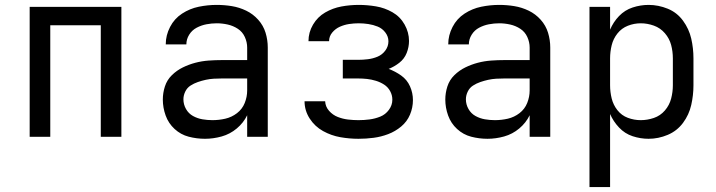

<svg xmlns="http://www.w3.org/2000/svg" viewBox="-20 -558 2920 783"><path d="M101 0H185V-455H391V0H475V-530H101Z M816 8Q850 8 884 -1.5Q918 -11 945.5 -34Q973 -57 988 -88V0H1072V-364Q1072 -395 1063 -424.5Q1054 -454 1033 -477.5Q1012 -501 984 -514.5Q956 -528 925.5 -533Q895 -538 864 -538Q827 -538 790.5 -530.5Q754 -523 722.5 -502.5Q691 -482 673.5 -448Q656 -414 656 -378V-377H740Q740 -398 751.5 -416.5Q763 -435 782 -445Q801 -455 822 -459Q843 -463 864 -463Q886 -463 908.5 -458Q931 -453 950 -440.5Q969 -428 978.5 -407Q988 -386 988 -364V-313H885Q858 -313 830.5 -311Q803 -309 776.5 -302Q750 -295 725.5 -283Q701 -271 681 -251.5Q661 -232 652.5 -205.5Q644 -179 644 -152Q644 -119 655.5 -87Q667 -55 692 -32Q717 -9 749.5 -0.5Q782 8 816 8ZM846 -68Q826 -68 805.5 -71.5Q785 -75 767 -85Q749 -95 738.5 -113.5Q728 -132 728 -153Q728 -169 735.5 -184.5Q743 -200 757 -209Q771 -218 787 -223.5Q803 -229 819 -232.5Q835 -236 851.5 -237Q868 -238 885 -238H988V-189Q988 -163 978 -138Q968 -113 946.5 -96.5Q925 -80 899 -74Q873 -68 846 -68Z M1442 8Q1473 8 1503.5 4Q1534 0 1563 -11Q1592 -22 1616 -42Q1640 -62 1652 -90.5Q1664 -119 1664 -150Q1664 -179 1652 -206Q1640 -233 1616 -250Q1592 -267 1565 -277Q1588 -286 1608.5 -302Q1629 -318 1638.5 -342Q1648 -366 1648 -391Q1648 -426 1630 -458Q1612 -490 1580.5 -508Q1549 -526 1513.5 -532Q1478 -538 1443 -538Q1407 -538 1372 -531.5Q1337 -525 1306 -507Q1275 -489 1256.5 -457.5Q1238 -426 1238 -390H1322Q1322 -410 1335 -425.5Q1348 -441 1366 -449Q1384 -457 1403.5 -460Q1423 -463 1443 -463Q1462 -463 1482 -460Q1502 -457 1520.5 -449.5Q1539 -442 1551.5 -425.5Q1564 -409 1564 -390V-389Q1564 -369 1551.5 -352Q1539 -335 1520 -327Q1501 -319 1480.5 -316.5Q1460 -314 1440 -314H1378V-238H1440Q1459 -238 1477 -236Q1495 -234 1513 -228.5Q1531 -223 1546.5 -213Q1562 -203 1571 -186.5Q1580 -170 1580 -152Q1580 -151 1580 -151Q1580 -151 1580 -151Q1580 -151 1580 -151Q1580 -151 1580 -151Q1580 -151 1580 -151Q1580 -151 1580 -151Q1580 -129 1566 -110Q1552 -91 1531 -82.5Q1510 -74 1487.5 -71Q1465 -68 1442 -68Q1421 -68 1399.5 -70.5Q1378 -73 1357.5 -81Q1337 -89 1322 -106Q1307 -123 1306 -145H1222Q1222 -107 1243 -74.5Q1264 -42 1297.5 -23.5Q1331 -5 1368 1.5Q1405 8 1442 8Z M1968 8Q2002 8 2036 -1.5Q2070 -11 2097.5 -34Q2125 -57 2140 -88V0H2224V-364Q2224 -395 2215 -424.5Q2206 -454 2185 -477.5Q2164 -501 2136 -514.5Q2108 -528 2077.5 -533Q2047 -538 2016 -538Q1979 -538 1942.5 -530.5Q1906 -523 1874.5 -502.5Q1843 -482 1825.5 -448Q1808 -414 1808 -378V-377H1892Q1892 -398 1903.5 -416.5Q1915 -435 1934 -445Q1953 -455 1974 -459Q1995 -463 2016 -463Q2038 -463 2060.5 -458Q2083 -453 2102 -440.5Q2121 -428 2130.5 -407Q2140 -386 2140 -364V-313H2037Q2010 -313 1982.5 -311Q1955 -309 1928.5 -302Q1902 -295 1877.5 -283Q1853 -271 1833 -251.5Q1813 -232 1804.5 -205.5Q1796 -179 1796 -152Q1796 -119 1807.5 -87Q1819 -55 1844 -32Q1869 -9 1901.5 -0.5Q1934 8 1968 8ZM1998 -68Q1978 -68 1957.5 -71.5Q1937 -75 1919 -85Q1901 -95 1890.5 -113.5Q1880 -132 1880 -153Q1880 -169 1887.5 -184.5Q1895 -200 1909 -209Q1923 -218 1939 -223.5Q1955 -229 1971 -232.5Q1987 -236 2003.5 -237Q2020 -238 2037 -238H2140V-189Q2140 -163 2130 -138Q2120 -113 2098.5 -96.5Q2077 -80 2051 -74Q2025 -68 1998 -68Z M2384 205H2468V-93Q2481 -63 2504.5 -38Q2528 -13 2560 -2.5Q2592 8 2625 8Q2665 8 2703 -8Q2741 -24 2765.5 -57Q2790 -90 2799 -130Q2808 -170 2808 -210V-320Q2808 -361 2799 -400.5Q2790 -440 2765.5 -473.5Q2741 -507 2703 -522.5Q2665 -538 2625 -538Q2592 -538 2560 -527.5Q2528 -517 2504.5 -492.5Q2481 -468 2468 -437V-530H2384ZM2593 -68Q2566 -68 2540.5 -77.5Q2515 -87 2498 -108.5Q2481 -130 2474.5 -156.5Q2468 -183 2468 -210V-320Q2468 -347 2474.5 -373.5Q2481 -400 2498 -421.5Q2515 -443 2540.5 -453Q2566 -463 2593 -463Q2620 -463 2646.5 -453.5Q2673 -444 2691.5 -422.5Q2710 -401 2717 -374.5Q2724 -348 2724 -320V-210Q2724 -183 2717 -156Q2710 -129 2691.5 -107.5Q2673 -86 2646.5 -77Q2620 -68 2593 -68Z"/></svg>

Font: Iosevka SS01 Extended
Style: Regular
Weight: 400
Width: 7
Monospace: yes
Designer: Belleve Invis
Foundry: Belleve Invis
Version: Version 3.4.7; ttfautohint (v1.8.3)